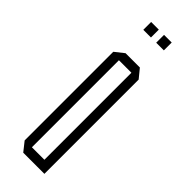

<svg xmlns="http://www.w3.org/2000/svg" viewBox="-221 -658 674 674"><g transform="rotate(45 115.5 -321.0)"><path d="M84 -467V-501H154L181 -468V-467ZM76 0 49 -34V-35H146V0ZM49 -35V-474L83 -501H84V-35ZM146 0V-467H181V0ZM133 -603V-642H171V-603ZM69 -603V-642H107V-603Z"/></g></svg>

Font: Foldit ExtraLight
Style: Regular
Weight: 250
Version: Version 1.003